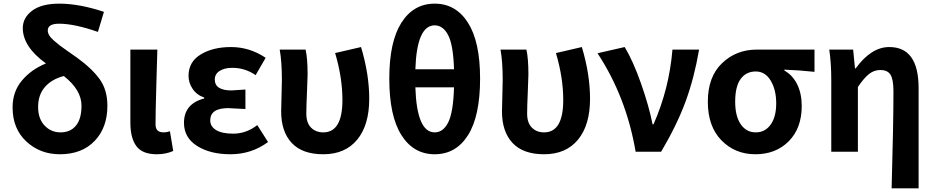

<svg xmlns="http://www.w3.org/2000/svg" viewBox="-20 -832 5131 1053"><path d="M312 -106Q366 -106 396.5 -143Q427 -180 427 -252Q427 -339 330 -415Q264 -398 226.5 -355Q189 -312 189 -245Q189 -181 224.5 -143.5Q260 -106 312 -106ZM550 -767 517 -657Q388 -702 304 -702Q242 -702 242 -665Q242 -652 249.5 -639Q257 -626 275 -610Q293 -594 307.5 -583Q322 -572 353.5 -550Q385 -528 402 -516Q486 -455 527.5 -396.5Q569 -338 569 -252Q569 -132 499 -59Q429 14 308 14Q200 14 124.5 -56Q49 -126 49 -243Q49 -329 100 -390Q151 -451 232 -484Q105 -576 105 -678Q105 -735 156.5 -773.5Q208 -812 305 -812Q415 -812 550 -767Z M840 14Q761 14 728 -30.5Q695 -75 695 -159V-560H843Q842 -525 837.5 -369Q833 -213 833 -152Q833 -127 844 -116.5Q855 -106 878 -106Q894 -106 912 -112L930 -4Q890 14 840 14Z M1244 14Q1133 14 1061 -31.5Q989 -77 989 -158Q989 -263 1100 -292V-297Q1059 -311 1036.5 -344.5Q1014 -378 1014 -416Q1014 -493 1081 -533.5Q1148 -574 1247 -574Q1349 -574 1437 -515L1382 -420Q1324 -460 1254 -460Q1211 -460 1184.5 -443Q1158 -426 1158 -396Q1158 -336 1250 -336Q1261 -336 1326 -341V-234Q1246 -239 1232 -239Q1133 -239 1133 -172Q1133 -138 1165.5 -118.5Q1198 -99 1259 -99Q1331 -99 1391 -146L1450 -53Q1359 14 1244 14Z M1753 14Q1638 14 1580 -48Q1522 -110 1522 -221Q1522 -249 1524 -306.5Q1526 -364 1526 -393Q1526 -493 1514 -560H1656Q1667 -512 1667 -423Q1667 -401 1663.5 -324.5Q1660 -248 1660 -209Q1660 -158 1686 -132Q1712 -106 1753 -106Q1858 -106 1858 -283Q1858 -406 1818 -541L1960 -574Q2005 -425 2005 -290Q2005 -146 1939 -66Q1873 14 1753 14Z M2470 -353H2258Q2266 -106 2364 -106Q2411 -106 2438.5 -161.5Q2466 -217 2470 -353ZM2258 -452H2470Q2466 -585 2438 -639Q2410 -693 2364 -693Q2266 -693 2258 -452ZM2613 -401Q2613 -196 2547 -91Q2481 14 2364 14Q2248 14 2181.5 -91Q2115 -196 2115 -401Q2115 -603 2181.5 -707.5Q2248 -812 2364 -812Q2480 -812 2546.5 -707.5Q2613 -603 2613 -401Z M2964 14Q2849 14 2791 -48Q2733 -110 2733 -221Q2733 -249 2735 -306.5Q2737 -364 2737 -393Q2737 -493 2725 -560H2867Q2878 -512 2878 -423Q2878 -401 2874.5 -324.5Q2871 -248 2871 -209Q2871 -158 2897 -132Q2923 -106 2964 -106Q3069 -106 3069 -283Q3069 -406 3029 -541L3171 -574Q3216 -425 3216 -290Q3216 -146 3150 -66Q3084 14 2964 14Z M3466 0Q3415 -300 3257 -540L3406 -574Q3452 -498 3495.5 -374.5Q3539 -251 3559 -150H3564Q3650 -344 3668 -560H3814Q3788 -407 3741 -278Q3694 -149 3606 0Z M3862 -274Q3862 -411 3940 -485.5Q4018 -560 4130 -560H4447V-438Q4365 -447 4282 -450V-445Q4327 -420 4352 -369.5Q4377 -319 4377 -251Q4377 -129 4306 -57.5Q4235 14 4123 14Q4011 14 3936.5 -62.5Q3862 -139 3862 -274ZM4125 -106Q4176 -106 4206.5 -148.5Q4237 -191 4237 -265Q4237 -339 4207 -389.5Q4177 -440 4125 -440Q4072 -440 4042 -399Q4012 -358 4012 -274Q4012 -195 4042.5 -150.5Q4073 -106 4125 -106Z M4870 201Q4880 -153 4880 -331Q4880 -396 4864 -422Q4848 -448 4808 -448Q4774 -448 4746.5 -426.5Q4719 -405 4685 -355V0H4539V-393Q4539 -485 4528 -560H4659L4669 -457H4673Q4758 -574 4857 -574Q5018 -574 5018 -349V201Z"/></svg>

Font: Noto Sans Korean Bold
Style: Bold
Weight: 700
Designer: Ryoko NISHIZUKA  (kana & ideographs); Paul D. Hunt (Latin, Greek & Cyrillic); Wenlong ZHANG  (bopomofo); Sandoll Communi
Foundry: Adobe Systems Incorporated
Version: Version 1.000;PS 1;hotconv 1.0.78;makeotf.lib2.5.61930